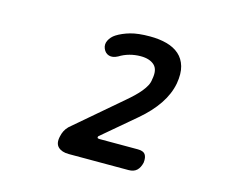

<svg xmlns="http://www.w3.org/2000/svg" viewBox="-72 -979 743 633"><g transform="rotate(15 300.0 -662.0)"><path d="M209 -440Q185 -440 172.5 -452Q160 -464 166 -489Q168 -499 172.5 -508Q177 -517 185 -525L345 -662Q358 -673 369.5 -684Q381 -695 390 -706Q399 -717 404.5 -727.5Q410 -738 411 -749Q418 -783 402 -798Q386 -813 355 -813Q336 -813 317.5 -808Q299 -803 283 -793Q266 -784 253 -788Q240 -792 234 -806Q228 -820 235 -834Q242 -848 256 -857Q275 -869 301 -876.5Q327 -884 368 -884Q400 -884 425.5 -877Q451 -870 468 -855Q485 -840 492 -816Q499 -792 493 -757Q486 -720 462.5 -685Q439 -650 400 -617L288 -522Q286 -519 287 -516.5Q288 -514 294 -514H425Q444 -514 450.5 -504.5Q457 -495 455 -477Q451 -459 441 -449.5Q431 -440 413 -440Z"/></g></svg>

Font: Maple Mono Medium
Style: Italic
Weight: 500
Italic angle: -10°
Monospace: yes
Designer: subframe7536
Version: Version 7.000